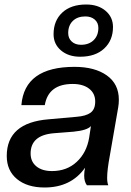

<svg xmlns="http://www.w3.org/2000/svg" viewBox="-20 -823 580 853"><path d="M178 10Q101 10 55.5 -27.5Q10 -65 10 -130Q10 -278 196 -293L319 -304Q361 -307 382 -322Q403 -337 403 -372Q403 -408 376 -429Q349 -450 303 -450Q195 -450 179 -356H75Q89 -526 311 -526Q401 -526 454.5 -488Q508 -450 508 -380Q508 -361 505 -345L468 -132Q456 -68 456 -33Q456 -12 461 0H366Q354 -16 354 -43Q354 -61 358 -78Q296 10 178 10ZM211 -63Q277 -63 321 -104Q365 -145 376 -211L384 -263Q368 -244 307 -238L218 -231Q116 -222 116 -141Q116 -105 141.5 -84Q167 -63 211 -63ZM336 -571Q284 -571 251 -599Q218 -627 218 -671Q218 -731 256.5 -767Q295 -803 363 -803Q416 -803 449 -775Q482 -747 482 -703Q482 -644 443 -607.5Q404 -571 336 -571ZM340 -624Q375 -624 396 -644.5Q417 -665 417 -699Q417 -722 401 -736Q385 -750 359 -750Q324 -750 303.5 -730Q283 -710 283 -676Q283 -653 298.5 -638.5Q314 -624 340 -624Z"/></svg>

Font: Creato Display Medium
Style: Italic
Weight: 500
Italic angle: -10°
Version: Version 1.000